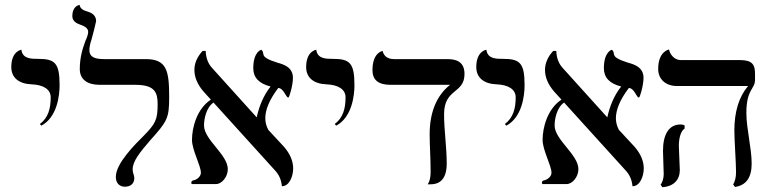

<svg xmlns="http://www.w3.org/2000/svg" viewBox="-20 -766 3204 799"><path d="M152 -243C218 -278 228 -369 228 -411C228 -502 210 -521 140 -521C109 -521 74 -521 69 -559C69 -559 27 -554 27 -487C27 -443 58 -417 112 -415C161 -413 191 -394 191 -361C191 -315 181 -276 146 -250Z M352 -558C352 -570 356 -588 361 -602C364 -611 380 -675 380 -678C380 -704 359 -714 341 -719C333 -721 313 -728 311 -746C311 -745 281 -743 281 -698C281 -676 303 -667 315 -663C328 -658 347 -651 347 -633C347 -624 341 -607 336 -597C324 -565 312 -527 312 -479C312 -434 345 -413 395 -413H543C625 -413 636 -381 636 -332C636 -268 627 -251 578 -201C544 -167 462 -87 462 -30C462 -3 478 11 500 11C522 11 539 -1 539 -25C539 -36 532 -46 532 -61C532 -95 562 -132 605 -182C676 -261 684 -274 684 -361C684 -470 675 -520 587 -520H417C380 -520 352 -525 352 -558Z M1199 -442C1199 -486 1161 -498 1135 -505C1051 -531 1088 -543 1067 -559C1067 -559 1034 -551 1034 -482C1034 -443 1058 -418 1106 -406C1076.3 -368.4 1058.4 -324 1048.3 -277.6L1047 -279L861 -485C846 -502 837 -525 836 -554H823C800 -529 789 -502 789 -475C789 -444 802 -414 827 -385L857.5 -351.4C798.4 -312.5 779 -233.9 779 -184C779 -141 816 -77 816 -47C816 -31 798 -17 783 -15C779 -14 776 -10 776 -6C776 -4 777 -2 778 0H879C903 0 928 -30 928 -62C928 -123 829 -184 829 -244C829 -270.2 837.8 -318.4 868.5 -339.2L1127 -54C1142 -37 1151 -16 1153 9C1185 9 1200 -34 1200 -65C1200 -96 1187 -126 1162 -155L1096.6 -225.5C1088.3 -240.8 1084 -257.4 1084 -274C1084 -308 1100 -350 1138 -400C1162 -398 1169 -360 1180 -360C1184 -360 1199 -411 1199 -442Z M1379 -243C1445 -278 1455 -369 1455 -411C1455 -502 1437 -521 1367 -521C1336 -521 1301 -521 1296 -559C1296 -559 1254 -554 1254 -487C1254 -443 1285 -417 1339 -415C1388 -413 1418 -394 1418 -361C1418 -315 1408 -276 1373 -250Z M1828 -291C1828 -399 1913 -375 1913 -458C1913 -502 1888 -520 1843 -520H1621C1594 -520 1578 -531 1572 -554C1572 -554 1530 -548 1530 -474C1530 -433 1555 -413 1605 -413H1853C1796 -368 1768 -297 1768 -207C1768 -159 1772 -112 1772 -49C1772 -28 1768 -11 1760 1H1771C1795 1 1839 -6 1839 -85C1839 -155 1828 -222 1828 -291Z M2087 -243C2153 -278 2163 -369 2163 -411C2163 -502 2145 -521 2075 -521C2044 -521 2009 -521 2004 -559C2004 -559 1962 -554 1962 -487C1962 -443 1993 -417 2047 -415C2096 -413 2126 -394 2126 -361C2126 -315 2116 -276 2081 -250Z M2658 -442C2658 -486 2620 -498 2594 -505C2510 -531 2547 -543 2526 -559C2526 -559 2493 -551 2493 -482C2493 -443 2517 -418 2565 -406C2535.3 -368.4 2517.4 -324 2507.3 -277.6L2506 -279L2320 -485C2305 -502 2296 -525 2295 -554H2282C2259 -529 2248 -502 2248 -475C2248 -444 2261 -414 2286 -385L2316.5 -351.4C2257.4 -312.5 2238 -233.9 2238 -184C2238 -141 2275 -77 2275 -47C2275 -31 2257 -17 2242 -15C2238 -14 2235 -10 2235 -6C2235 -4 2236 -2 2237 0H2338C2362 0 2387 -30 2387 -62C2387 -123 2288 -184 2288 -244C2288 -270.2 2296.8 -318.4 2327.5 -339.2L2586 -54C2601 -37 2610 -16 2612 9C2644 9 2659 -34 2659 -65C2659 -96 2646 -126 2621 -155L2555.6 -225.5C2547.3 -240.8 2543 -257.4 2543 -274C2543 -308 2559 -350 2597 -400C2621 -398 2628 -360 2639 -360C2643 -360 2658 -411 2658 -442Z M2805 -159C2805 -191 2813 -221 2829 -231V-244C2824 -247 2818 -248 2812 -248C2763 -248 2739 -206 2739 -138C2739 -119 2742 -59 2742 -41C2742 -25 2737 -7 2729 2L2736 13C2785 10 2809 -19 2809 -58C2809 -77 2805 -140 2805 -159ZM3086 -296C3086 -396 3122 -394 3122 -434V-458C3122 -496 3112 -516 3059 -516H2813C2788 -516 2769 -537 2764 -560C2764 -560 2719 -553 2719 -479C2719 -438 2748 -408 2798 -408H3093C3055 -363 3036 -301 3036 -223C3036 -181 3043 -91 3043 -49C3043 -29 3039 -12 3031 2L3039 12C3085 5 3108 -27 3108 -85C3108 -151 3086 -230 3086 -296Z"/></svg>

Font: Libertinus Math
Style: Regular
Weight: 400
Designer: Philipp H. Poll
Foundry: Khaled Hosny
Version: Version 6.2